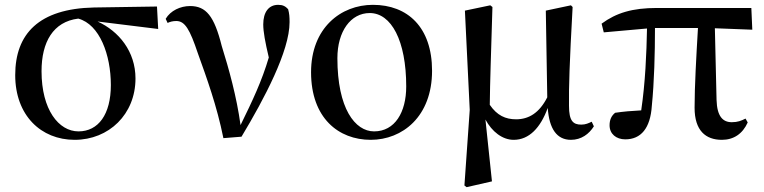

<svg xmlns="http://www.w3.org/2000/svg" viewBox="-20 -563 3162 795"><path d="M289 16C431 16 541 -90 541 -238C541 -350 472 -434 384 -474L635 -443L630 -536L369 -532C141 -527 43 -423 43 -252C43 -85 150 16 289 16ZM304 -486C393 -462 439 -335 439 -211C439 -89 387 -19 305 -19C223 -19 152 -109 152 -268C152 -389 200 -473 304 -486Z M905 9 980 3C1075 -155 1179 -352 1179 -471C1179 -493 1178 -507 1173 -525C1162 -537 1151 -543 1132 -543C1092 -543 1070 -512 1070 -462C1070 -432 1078 -388 1093 -325C1064 -227 1026 -147 976 -45C960 -162 928 -277 898 -373C867 -497 833 -538 767 -538C727 -538 686 -519 666 -485L674 -468C684 -473 696 -476 710 -476C746 -476 766 -441 799 -343C836 -240 878 -125 905 9Z M1515 16C1646 16 1769 -80 1769 -270C1769 -450 1668 -543 1524 -543C1391 -543 1268 -447 1268 -264C1268 -74 1382 16 1515 16ZM1529 -19C1450 -19 1377 -114 1377 -322C1377 -433 1432 -509 1511 -509C1600 -509 1662 -395 1662 -205C1662 -98 1615 -19 1529 -19Z M2107 16C2171 16 2218 -34 2248 -116C2254 -29 2286 16 2344 16C2387 16 2419 -8 2439 -40L2430 -59C2417 -53 2405 -47 2387 -47C2353 -47 2336 -62 2336 -125C2335 -201 2338 -299 2351 -534L2344 -541L2240 -519L2246 -160C2213 -95 2169 -69 2117 -69C2073 -69 2038 -85 2008 -129C2009 -227 2013 -328 2019 -534L2010 -541L1905 -519L1925 -108L1903 205L1912 212L2017 188L1990 -68C2017 -18 2060 16 2107 16Z M2969 16C3018 16 3055 -9 3076 -56L3067 -72C3049 -63 3035 -57 3010 -57C2973 -57 2949 -81 2947 -149L2940 -446L3095 -440L3091 -530H2700C2599 -530 2532 -510 2471 -465L2480 -429L2659 -445C2657 -341 2652 -221 2635 -106C2595 -104 2561 -101 2527 -96C2511 -83 2504 -66 2504 -44C2504 -9 2531 14 2569 14C2634 14 2673 -32 2679 -125C2689 -224 2692 -343 2692 -447H2870C2863 -328 2856 -206 2856 -117C2856 -22 2902 16 2969 16Z"/></svg>

Font: Noto Serif HK SemiBold
Style: Regular
Weight: 600
Designer: Ryoko NISHIZUKA 西塚涼子 (kana & ideographs); Frank Grießhammer (Latin, Greek & Cyrillic); Wenlong ZHANG 张文龙 (bopomofo); San
Foundry: Adobe
Version: Version 2.001;hotconv 1.1.0;makeotfexe 2.6.0